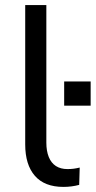

<svg xmlns="http://www.w3.org/2000/svg" viewBox="-20 -725 376 754"><path d="M229 9Q155 9 117 -34.5Q79 -78 79 -158V-705H162V-165Q162 -132 171.5 -108.5Q181 -85 199.5 -73Q218 -61 245 -61Q258 -61 269.5 -62.5Q281 -64 293 -67L291 1Q276 5 260.5 7Q245 9 229 9ZM232 -310V-405H336V-310Z"/></svg>

Font: Nunito Sans 11pt
Style: Regular
Weight: 400
Version: Version 3.101;gftools[0.9.27]